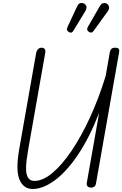

<svg xmlns="http://www.w3.org/2000/svg" viewBox="-20 -1245 812 1274"><path d="M197 9Q136 9 109.5 -52.8Q83 -114.5 107.5 -255.5L219.5 -891Q221.5 -902 226.2 -910.5Q231 -919 238.8 -923.8Q246.5 -928.5 256.5 -928.5Q270.5 -928 276.8 -919.2Q283 -910.5 280.5 -896.5L167.5 -255Q161.5 -219.5 156.5 -182.5Q151.5 -145.5 153.2 -114.2Q155 -83 167.8 -63.8Q180.5 -44.5 209 -44.5Q264 -44.5 327 -96.8Q390 -149 454 -243.2Q518 -337.5 576.5 -464.2Q635 -591 681 -740L709 -900Q711.5 -912 718.8 -920.2Q726 -928.5 743 -928.5Q761.5 -928.5 767.2 -921Q773 -913.5 770.5 -899L617 -28Q615 -13.5 605.8 -6.8Q596.5 0 585 0Q571 0 562 -7.8Q553 -15.5 556 -32.5L638 -496.5Q571 -325.5 494 -213.2Q417 -101 340.2 -46Q263.5 9 197 9ZM571.5 -1032.5Q563.5 -1038 559.5 -1045.2Q555.5 -1052.5 564 -1068L641 -1202Q653.5 -1224 668.8 -1224.8Q684 -1225.5 693 -1218Q704.5 -1207 704 -1194.2Q703.5 -1181.5 695 -1170L602.5 -1042Q594 -1029.5 586.2 -1029Q578.5 -1028.5 571.5 -1032.5ZM437 -1032.5Q428.5 -1038 425 -1044.8Q421.5 -1051.5 429 -1068L491.5 -1202Q502 -1225 518.2 -1225.2Q534.5 -1225.5 543.5 -1217.5Q555 -1207 554 -1194.8Q553 -1182.5 545.5 -1170L467.5 -1042Q459.5 -1028.5 451.5 -1028.5Q443.5 -1028.5 437 -1032.5Z"/></svg>

Font: Edu AU VIC WA NT Hand
Style: Regular
Weight: 400
Designer: Tina and Corey Anderson, Eben Sorkin, Mirko Velimirovic
Foundry: Google for Education
Version: Version 1.001